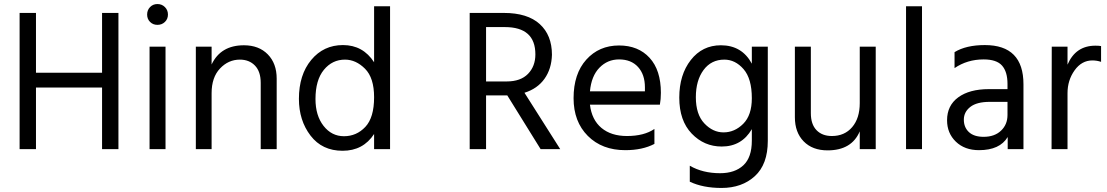

<svg xmlns="http://www.w3.org/2000/svg" viewBox="-20 -738 5477 950"><path d="M485 -674H566V0H485V-305H158V0H77V-674H158V-378H485Z M720 0V-507H799V0ZM722.5 -629.5Q708 -644 708 -666Q708 -688 722.5 -703Q737 -718 759 -718Q781 -718 796 -703Q811 -688 811 -666Q811 -644 796 -629.5Q781 -615 759 -615Q737 -615 722.5 -629.5Z M1027 -507V-419Q1072 -514 1187 -514Q1261 -514 1305 -469Q1349 -424 1349 -349V0H1270V-328Q1270 -384 1241.5 -413.5Q1213 -443 1167 -443Q1110 -443 1068.5 -399Q1027 -355 1027 -277V0H949V-507Z M1682 -64Q1744 -64 1787.5 -110Q1831 -156 1831 -257Q1831 -353 1786 -398Q1741 -443 1687 -443Q1624 -443 1582.5 -392.5Q1541 -342 1541 -248Q1541 -166 1581 -115Q1621 -64 1682 -64ZM1831 -707H1910V0H1831V-75Q1777 8 1675 8Q1574 8 1516.5 -67Q1459 -142 1459 -249Q1459 -368 1520 -441.5Q1581 -515 1677 -515Q1776 -515 1831 -430Z M2385 -604V-335H2487Q2556 -335 2592.5 -372.5Q2629 -410 2629 -469Q2629 -604 2478 -604ZM2752 0H2655L2490 -266H2482H2385V0H2304V-674H2473Q2590 -674 2650.5 -619Q2711 -564 2711 -467Q2709 -397 2674 -348Q2639 -299 2575 -279Z M3171 -286V-306Q3171 -369 3137 -406.5Q3103 -444 3043 -444Q2986 -444 2946 -403Q2906 -362 2899 -286ZM3218 -100V-26Q3159 5 3074 5Q2959 5 2888.5 -65.5Q2818 -136 2818 -252Q2818 -373 2881 -443Q2944 -513 3043 -513Q3138 -513 3194 -452Q3250 -391 3250 -279Q3250 -247 3245 -220H2899Q2908 -145 2956 -105Q3004 -65 3082 -65Q3167 -65 3218 -100Z M3560 -83Q3615 -83 3657.5 -125.5Q3700 -168 3700 -252Q3700 -349 3659 -396Q3618 -443 3564 -443Q3499 -443 3461 -391.5Q3423 -340 3423 -257Q3423 -172 3465 -127.5Q3507 -83 3560 -83ZM3700 -507H3779V-41Q3779 75 3715 133.5Q3651 192 3550 192Q3458 192 3393 161V82Q3457 119 3543 119Q3616 119 3658 80Q3700 41 3700 -42V-99Q3650 -13 3551 -13Q3464 -13 3402.5 -77Q3341 -141 3341 -255Q3341 -368 3398 -441Q3455 -514 3547 -514Q3651 -514 3700 -423Z M4234 -507H4313V0H4234V-88Q4194 6 4075 6Q4000 6 3956.5 -38.5Q3913 -83 3913 -158V-507H3992V-178Q3992 -123 4020 -94Q4048 -65 4096 -65Q4159 -65 4196.5 -109Q4234 -153 4234 -228Z M4463 0V-707H4542V0Z M4965 -234H4877Q4813 -234 4781 -209Q4749 -184 4749 -146Q4749 -108 4774 -84.5Q4799 -61 4847 -61Q4901 -61 4933 -91.5Q4965 -122 4965 -169ZM4703 -401V-480Q4760 -515 4853 -515Q5044 -515 5044 -321V0H4966V-60Q4927 5 4824 5Q4753 5 4709.5 -37Q4666 -79 4666 -143Q4666 -216 4721.5 -256.5Q4777 -297 4873 -297H4965V-323Q4965 -383 4938 -413.5Q4911 -444 4847 -444Q4766 -444 4703 -401Z M5262 -507V-418Q5302 -512 5400 -512Q5418 -512 5428 -510V-432Q5407 -439 5385 -439Q5332 -439 5297 -390Q5262 -341 5262 -277V0H5183L5184 -507Z"/></svg>

Font: Hind Regular
Style: Regular
Weight: 400
Designer: Manushi Parikh, Satya Rajpurohit
Foundry: Indian Type Foundry
Version: Version 1.201;PS 1.0;hotconv 1.0.78;makeotf.lib2.5.61930; tt